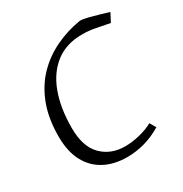

<svg xmlns="http://www.w3.org/2000/svg" viewBox="-168 -840 934 980"><g transform="rotate(-30 298.5 -350.0)"><path d="M302 12Q227 12 170.5 -17.5Q114 -47 82 -106Q50 -165 50 -254Q50 -360 80.5 -440Q111 -520 164.5 -575.5Q218 -631 288.5 -665Q359 -699 439 -712Q458 -712 489 -704Q520 -696 550.5 -687Q581 -678 597 -673L571 -623Q530 -631 492 -638.5Q454 -646 413 -646Q321 -646 258 -598Q195 -550 162.5 -463Q130 -376 130 -258Q130 -149 183 -95Q236 -41 321 -41Q362 -41 408 -52.5Q454 -64 485 -82L506 -46Q454 -15 403 -1.5Q352 12 302 12Z"/></g></svg>

Font: Mate
Style: Italic
Weight: 400
Italic angle: -10.8°
Designer: Eduardo Rodriguez Tunni
Foundry: Eduardo Rodriguez Tunni
Version: Version 1.003; ttfautohint (v1.8.4.7-5d5b);gftools[0.9.24]